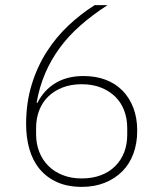

<svg xmlns="http://www.w3.org/2000/svg" viewBox="-20 -718 640 750"><path d="M300 12Q244 12 203 -6.5Q162 -25 135 -57.5Q108 -90 95 -135Q82 -180 82 -233Q82 -316 103.5 -386.5Q125 -457 162 -515Q199 -573 247.5 -618.5Q296 -664 350 -698H400Q340 -659 293.5 -618Q247 -577 213 -530.5Q179 -484 156.5 -431.5Q134 -379 123 -317L126 -316Q152 -367 197.5 -394Q243 -421 306 -421Q354 -421 392.5 -406.5Q431 -392 458.5 -364Q486 -336 501 -296.5Q516 -257 516 -208Q516 -158 501 -117.5Q486 -77 457.5 -48.5Q429 -20 389 -4Q349 12 300 12ZM299 -21Q341 -21 374 -33.5Q407 -46 430 -69Q453 -92 465 -123Q477 -154 477 -192V-218Q477 -255 465 -286.5Q453 -318 430 -340.5Q407 -363 374 -376Q341 -389 299 -389Q257 -389 224 -376Q191 -363 168 -340.5Q145 -318 133 -286.5Q121 -255 121 -218V-194Q121 -156 133.5 -124.5Q146 -93 169 -70Q192 -47 225 -34Q258 -21 299 -21Z"/></svg>

Font: IBM Plex Sans Devanagari ExtraLight
Style: Regular
Weight: 200
Designer: Mike Abbink, Paul van der Laan, Pieter van Rosmalen, Erin McLaughlin
Foundry: Bold Monday
Version: Version 1.1